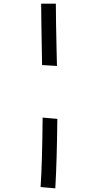

<svg xmlns="http://www.w3.org/2000/svg" viewBox="-20 -780 540 1045"><path d="M290 -421 209 -426Q204 -701 204 -760H284Q284 -711 285 -655Q286 -599 287.5 -530.5Q289 -462 290 -421ZM212 -140 292 -133Q290 89 281 245L201 238Q210 101 212 -140Z"/></svg>

Font: Boogaloo
Style: Regular
Weight: 400
Designer: John Vargas Beltran
Foundry: John Vargas Beltran
Version: Version 1.001